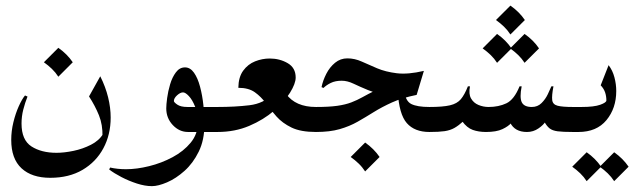

<svg xmlns="http://www.w3.org/2000/svg" viewBox="-20 -464 2230 675"><path d="M332.5 -195.8Q351.1 -158.7 360.1 -121.8Q369.1 -85 369.1 -50.8Q369.1 9.3 343.5 57.1Q317.9 105 270.3 133.1Q222.7 161.1 156.7 161.1Q91.8 161.1 55.7 127.7Q19.5 94.2 19.5 27.8Q19.5 -3.4 27.1 -34.4Q34.7 -65.4 45.9 -90.3Q57.1 -115.2 67.9 -128.4L76.7 -124.5Q67.9 -102.5 61.8 -78.6Q55.7 -54.7 55.7 -29.8Q55.7 28.3 90.6 50.8Q125.5 73.2 178.7 73.2Q205.6 73.2 238.3 66.4Q271 59.6 299.8 44.9Q328.6 30.3 342.8 6.3L340.3 16.1Q341.3 -25.4 327.9 -58.6Q314.5 -91.8 293 -125ZM185.1 -295.9Q216.3 -273.9 235.8 -245.1L185.1 -194.3Q175.3 -209.5 162.4 -221.9Q149.4 -234.4 134.3 -245.1Z M514.2 190.4Q489.7 190.4 461.2 181.2Q432.6 171.9 406.7 158.4Q380.9 145 363.8 131.8L367.2 125Q393.1 130.9 423.3 130.9Q460.9 130.9 504.4 120.1Q547.9 109.4 586.7 88.6Q625.5 67.9 650.4 37.6Q675.3 7.3 675.3 -31.2Q675.3 -65.4 665.8 -89.4Q656.2 -113.3 644 -126.2Q631.8 -139.2 623.5 -139.2Q613.8 -139.2 602.5 -128.9Q591.3 -118.7 591.3 -108.9Q591.3 -104.5 603.3 -96.2Q615.2 -87.9 639.2 -87.9H744.6Q757.3 -87.9 763.2 -74.5Q769 -61 769 -43.9Q769 -26.9 763.2 -13.4Q757.3 0 744.6 0H641.1Q610.4 0 587.4 -24.4Q564.5 -48.8 564.5 -83Q564.5 -95.7 567.6 -119.4Q570.8 -143.1 578.1 -167.7Q585.4 -192.4 598.4 -209.7Q611.3 -227.1 630.4 -227.1Q648.9 -227.1 662.1 -208.3Q675.3 -189.5 683.3 -159.2Q691.4 -128.9 695.1 -94Q698.7 -59.1 698.7 -26.4Q698.7 28.3 678.7 69.1Q658.7 109.9 628.7 136.7Q598.6 163.6 567.4 177Q536.1 190.4 514.2 190.4Z M817.9 -155.3Q818.4 -192.9 835 -215.6Q851.6 -238.3 876.7 -248.3Q901.9 -258.3 928.2 -258.3Q963.4 -258.3 991.5 -241.9Q1019.5 -225.6 1019.5 -191.4Q1019.5 -170.4 999.8 -138.4Q980 -106.4 943.4 -74.7Q906.7 -43 856.2 -21.5Q805.7 0 744.6 0Q731.4 0 725.1 -13.4Q718.8 -26.9 718.8 -43.9Q718.8 -61 725.1 -74.5Q731.4 -87.9 744.6 -87.9Q806.2 -87.9 856.9 -94Q907.7 -100.1 939 -133.8H985.8Q1019 -87.9 1090.8 -87.9Q1105.5 -87.9 1112.8 -74.5Q1120.1 -61 1120.1 -43.9Q1120.1 -26.9 1112.8 -13.4Q1105.5 0 1090.8 0Q1037.1 0 1004.9 -15.6Q972.7 -31.2 952.1 -54.4Q931.6 -77.6 914.8 -100.8Q897.9 -124 876 -139.6Q854 -155.3 817.9 -155.3Z M1090.8 0Q1079.6 0 1074 -13.4Q1068.4 -26.9 1068.4 -43.9Q1068.4 -61 1074 -74.5Q1079.6 -87.9 1090.8 -87.9Q1136.7 -87.9 1165.8 -92Q1194.8 -96.2 1215.1 -104Q1235.4 -111.8 1254.2 -122.3Q1272.9 -132.8 1297.6 -145Q1322.3 -157.2 1359.6 -170.9Q1397 -184.6 1455.6 -198.2L1434.1 -137.2Q1379.9 -126 1340.8 -130.9Q1301.8 -135.7 1273.4 -147.5Q1245.1 -159.2 1223.1 -169.7Q1201.2 -180.2 1181.2 -180.2Q1158.7 -180.2 1142.8 -172.4Q1127 -164.6 1117.2 -154.8L1110.4 -157.7Q1115.2 -181.2 1127.2 -204.6Q1139.2 -228 1158 -243.4Q1176.8 -258.8 1201.2 -258.8Q1227.1 -258.8 1251.7 -247.6Q1276.4 -236.3 1305.9 -223.9Q1335.4 -211.4 1375 -206.5Q1414.6 -201.7 1470.2 -214.8L1444.8 -130.4Q1394 -120.1 1358.4 -104Q1322.8 -87.9 1294.2 -70.1Q1265.6 -52.2 1237.3 -36.1Q1209 -20 1174.3 -10Q1139.6 0 1090.8 0ZM1489.7 0Q1437.5 0 1410.2 -31.2Q1382.8 -62.5 1378.4 -142.6L1400.4 -148.4Q1404.8 -108.9 1425.8 -98.4Q1446.8 -87.9 1489.7 -87.9Q1502.9 -87.9 1509.3 -74.5Q1515.6 -61 1515.6 -43.9Q1515.6 -26.9 1509.3 -13.4Q1502.9 0 1489.7 0ZM1263.7 37.1Q1294.9 59.1 1314.5 87.9L1263.7 138.7Q1253.9 123.5 1241 111.1Q1228 98.6 1212.9 87.9Z M1993.7 0Q1959 0 1940.4 -2.4Q1921.9 -4.9 1912.1 -12.7Q1902.3 -20.5 1894 -35.6L1898.4 -37.6Q1891.1 -24.9 1873 -12.5Q1855 0 1832.5 0Q1789.6 0 1773.4 -33.2L1777.8 -32.2Q1767.6 -20 1746.3 -10Q1725.1 0 1688.5 0Q1662.6 0 1642.1 -7.3Q1621.6 -14.6 1605 -37.6L1609.9 -38.6Q1592.3 -22.5 1577.6 -14.2Q1563 -5.9 1543.2 -2.9Q1523.4 0 1489.7 0Q1479.5 0 1474.6 -13.4Q1469.7 -26.9 1469.7 -43.9Q1469.7 -61 1474.6 -74.5Q1479.5 -87.9 1489.7 -87.9Q1537.1 -87.9 1562 -93.8Q1586.9 -99.6 1600.1 -115.2Q1613.3 -130.9 1625 -160.6H1632.3Q1627 -133.8 1636 -117.9Q1645 -102.1 1662.1 -95Q1679.2 -87.9 1697.8 -87.9Q1732.9 -87.9 1760.3 -100.8Q1787.6 -113.8 1806.6 -160.6H1814Q1806.2 -120.6 1814.5 -104.2Q1822.8 -87.9 1849.6 -87.9Q1870.1 -87.9 1883.8 -101.6Q1897.5 -115.2 1905.8 -132.6Q1914.1 -149.9 1918.5 -160.6H1925.8Q1919.4 -127.4 1921.4 -112.1Q1923.3 -96.7 1940.2 -92.3Q1957 -87.9 1993.7 -87.9Q2007.8 -87.9 2014.4 -74.5Q2021 -61 2021 -43.9Q2021 -26.9 2014.4 -13.4Q2007.8 0 1993.7 0ZM1774.4 -444.3Q1805.7 -422.4 1825.2 -393.6L1774.4 -342.8Q1764.6 -357.9 1751.7 -370.4Q1738.8 -382.8 1723.6 -393.6ZM1727.5 -344.7Q1758.8 -322.8 1778.3 -293.9L1727.5 -243.2Q1717.8 -258.3 1704.8 -270.8Q1691.9 -283.2 1676.8 -293.9ZM1824.2 -344.7Q1855.5 -322.8 1875 -293.9L1824.2 -243.2Q1814.5 -258.3 1801.5 -270.8Q1788.6 -283.2 1773.4 -293.9Z M1993.7 -87.9H2024.4Q2068.4 -87.9 2090.1 -95.7Q2111.8 -103.5 2111.8 -110.8Q2111.8 -125.5 2107.4 -138.9Q2103 -152.3 2091.8 -164.1L2119.6 -234.9Q2133.8 -216.3 2140.1 -192.1Q2146.5 -168 2146.5 -144Q2146.5 -83.5 2112.1 -41.7Q2077.6 0 2013.7 0H1993.7Q1981.4 0 1975.6 -14.2Q1969.7 -28.3 1969.7 -45.4Q1969.7 -62.5 1975.6 -75.2Q1981.4 -87.9 1993.7 -87.9ZM2042.5 71.3Q2073.7 93.3 2093.3 122.1L2042.5 172.9Q2032.7 157.7 2019.8 145.3Q2006.8 132.8 1991.7 122.1ZM2139.2 71.3Q2170.4 93.3 2189.9 122.1L2139.2 172.9Q2129.4 157.7 2116.5 145.3Q2103.5 132.8 2088.4 122.1Z"/></svg>

Font: Lateef
Style: Regular
Weight: 400
Designer: SIL International
Foundry: SIL International
Version: Version 4.200